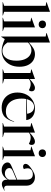

<svg xmlns="http://www.w3.org/2000/svg" viewBox="1118 -1924 828 3104"><g transform="rotate(90 1532.0 -372.0)"><path d="M15 -5 74 -25V-696L15 -707V-712L170 -766H171V-25L230 -5V0H15Z M267 -5 326 -25V-451L267 -462V-467L422 -523H423V-25L482 -5V0H267ZM312 -643Q312 -669 329 -685.5Q346 -702 374 -702Q401 -702 418.5 -685.5Q436 -669 436 -643Q436 -617 418.5 -600Q401 -583 374 -583Q347 -583 329.5 -600Q312 -617 312 -643Z M571 -696 514 -707V-712L667 -765H668V-426Q718 -473 761.5 -498Q805 -523 857 -523Q913 -523 959 -494.5Q1005 -466 1032 -409.5Q1059 -353 1059 -273Q1059 -185 1025 -119.5Q991 -54 932.5 -19.5Q874 15 802 15Q724 15 612 -35L576 22H571ZM804 3Q873 3 917 -55Q961 -113 961 -224Q961 -303 938 -357.5Q915 -412 876.5 -439Q838 -466 791 -466Q725 -466 668 -412V-76Q722 3 804 3Z M1101 -5 1160 -25V-451L1101 -463V-468L1256 -523H1257V-436Q1344 -523 1403 -523Q1427 -523 1441.5 -509Q1456 -495 1456 -471Q1456 -442 1437 -425Q1383 -454 1339 -454Q1293 -454 1257 -424V-25L1329 -5V0H1101Z M1476 -239Q1476 -322 1510.5 -387Q1545 -452 1604.5 -487.5Q1664 -523 1737 -523Q1817 -523 1866.5 -483.5Q1916 -444 1921 -382H1581Q1574 -351 1574 -308Q1574 -229 1599.5 -171.5Q1625 -114 1672 -83.5Q1719 -53 1781 -53Q1848 -53 1885 -85Q1922 -117 1943 -187L1949 -185Q1927 -96 1875.5 -40.5Q1824 15 1720 15Q1648 15 1593 -16.5Q1538 -48 1507 -105.5Q1476 -163 1476 -239ZM1819 -396Q1812 -448 1783 -478.5Q1754 -509 1709 -509Q1662 -509 1630 -478Q1598 -447 1584 -392Z M1968 -5 2027 -25V-451L1968 -463V-468L2123 -523H2124V-436Q2211 -523 2270 -523Q2294 -523 2308.5 -509Q2323 -495 2323 -471Q2323 -442 2304 -425Q2250 -454 2206 -454Q2160 -454 2124 -424V-25L2196 -5V0H1968Z M2350 -5 2409 -25V-451L2350 -462V-467L2505 -523H2506V-25L2565 -5V0H2350ZM2395 -643Q2395 -669 2412 -685.5Q2429 -702 2457 -702Q2484 -702 2501.5 -685.5Q2519 -669 2519 -643Q2519 -617 2501.5 -600Q2484 -583 2457 -583Q2430 -583 2412.5 -600Q2395 -617 2395 -643Z M2606 -80Q2606 -103 2621.5 -118Q2637 -133 2683 -152L2885 -236V-379Q2885 -437 2862.5 -463Q2840 -489 2797 -489Q2754 -489 2727.5 -466Q2701 -443 2701 -404Q2701 -376 2713 -344Q2697 -331 2674 -331Q2653 -331 2641 -342Q2629 -353 2629 -373Q2629 -394 2647 -415.5Q2665 -437 2710 -468Q2754 -498 2784.5 -510.5Q2815 -523 2845 -523Q2905 -523 2943.5 -485.5Q2982 -448 2982 -381V-66Q2982 -48 2993.5 -36.5Q3005 -25 3022 -25Q3041 -25 3064 -35V-30Q3025 -8 3002 2Q2979 12 2956 12Q2923 12 2904 -8.5Q2885 -29 2885 -68V-87Q2864 -43 2823.5 -14Q2783 15 2730 15Q2692 15 2664 1.5Q2636 -12 2621 -34Q2606 -56 2606 -80ZM2786 -37Q2820 -37 2847.5 -57Q2875 -77 2885 -106V-224L2757 -170Q2722 -155 2709.5 -142Q2697 -129 2697 -110Q2697 -79 2721.5 -58Q2746 -37 2786 -37Z"/></g></svg>

Font: Nyght Serif
Style: Regular
Weight: 400
Designer: Maksym Kobuzan
Version: Version 0.410;July 4, 2025;FontCreator 15.0.0.2958 64-bit